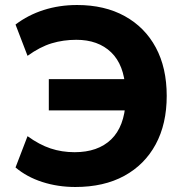

<svg xmlns="http://www.w3.org/2000/svg" viewBox="-20 -736 742 767"><path d="M281 11Q211 11 149 -9Q87 -29 42 -67L90 -192Q137 -158 182 -143Q227 -128 278 -128Q371 -128 424 -179Q477 -230 482 -332L526 -295H175V-420H525L481 -379Q476 -477 424 -527Q372 -577 285 -577Q233 -577 186.5 -563Q140 -549 90 -513L42 -638Q92 -676 154.5 -696Q217 -716 288 -716Q398 -716 478.5 -671.5Q559 -627 602.5 -546Q646 -465 646 -353Q646 -241 602 -159.5Q558 -78 476.5 -33.5Q395 11 281 11Z"/></svg>

Font: Nunito Sans 10pt ExtraBold
Style: Regular
Weight: 800
Designer: Vernon Adams
Foundry: Vernon Adams
Version: Version 3.101;gftools[0.9.27]